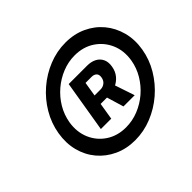

<svg xmlns="http://www.w3.org/2000/svg" viewBox="-133 -913 921 921"><g transform="rotate(-45 327.0 -453.0)"><path d="M310.1 -168.9Q251.5 -168.9 203.6 -191.2Q155.8 -213.4 123 -252.4Q90.3 -291.5 77.1 -343Q64 -394.5 73.7 -453.1Q83.5 -511.7 114 -563.2Q144.5 -614.7 189.9 -653.8Q235.4 -692.9 290.5 -715.1Q345.7 -737.3 404.3 -737.3Q463.4 -737.3 511.2 -715.1Q559.1 -692.9 591.6 -653.8Q624 -614.7 637.7 -563.2Q651.4 -511.7 641.6 -453.1Q631.8 -394.5 601.1 -343Q570.3 -291.5 524.9 -252.4Q479.5 -213.4 424.3 -191.2Q369.1 -168.9 310.1 -168.9ZM322.3 -243.7Q366.2 -243.7 407 -260Q447.8 -276.4 481.2 -304.9Q514.6 -333.5 537.4 -371.6Q560.1 -409.7 567.4 -453.1Q576.7 -511.2 556.2 -558.6Q535.6 -606 492.9 -634.3Q450.2 -662.6 392.1 -662.6Q348.6 -662.6 308.1 -646.2Q267.6 -629.9 233.9 -601.1Q200.2 -572.3 177.7 -534.4Q155.3 -496.6 147.9 -453.1Q138.7 -395.5 158.9 -347.9Q179.2 -300.3 222.2 -272Q265.1 -243.7 322.3 -243.7ZM384.8 -323.7 348.6 -444.3H420.4L460.9 -323.7ZM231.4 -323.7 274.9 -585.4H399.4Q426.8 -585.4 446.8 -575.2Q466.8 -564.9 476.3 -545.2Q485.8 -525.4 481 -497.6Q476.6 -469.7 460.2 -450Q443.8 -430.2 419.7 -419.9Q395.5 -409.7 367.2 -409.7H286.1L294.4 -459H365.2Q380.9 -459 393.3 -468.8Q405.8 -478.5 408.7 -496.6Q411.6 -514.6 402.3 -523.4Q393.1 -532.2 377.4 -532.2H335.9L301.8 -323.7Z"/></g></svg>

Font: Inter 20pt
Style: Bold Italic
Weight: 700
Italic angle: -9.3988°
Version: Version 4.001;git-66647c0bb